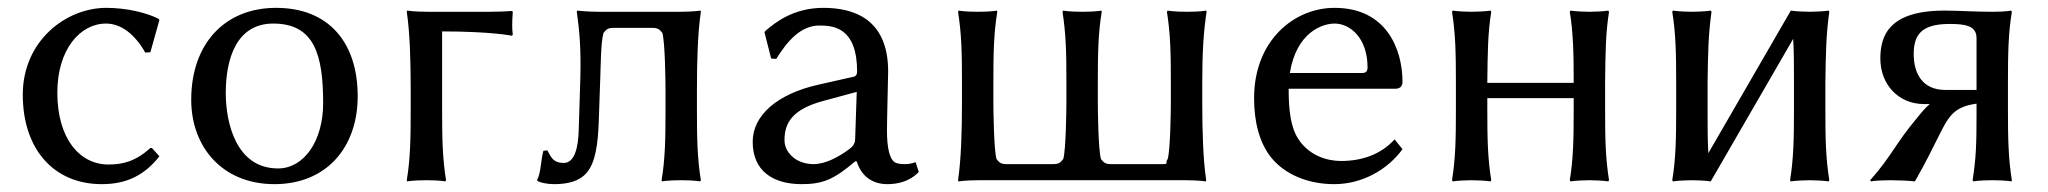

<svg xmlns="http://www.w3.org/2000/svg" viewBox="-20 -459 5215 489"><path d="M250 -399C289 -399 324 -371 350 -325L363 -326L386 -408L384 -411C353 -427 301 -439 251 -439C147 -439 38 -354 38 -218C38 -79 117 10 239 10C299 10 346 -10 386 -61L367 -82H363C325 -48 293 -40 256 -40C183 -40 126 -106 126 -223C126 -333 184 -399 250 -399Z M467 -205C467 -85 546 10 679 10C811 10 891 -83 891 -214C891 -350 818 -439 683 -439C552 -439 467 -347 467 -205ZM676 -399C782 -399 803 -317 803 -196C803 -101 755 -30 688 -30C582 -30 555 -145 555 -222C555 -309 582 -399 676 -399Z M1026 -229V-180C1026 -105 1025 -54 1016 0L1017 3C1017 3 1031 0 1066 0C1100 0 1114 3 1114 3L1116 0C1107 -57 1106 -104 1106 -180V-379C1231 -379 1284 -368 1284 -368L1286 -371C1284 -385 1284 -403 1286 -429L1284 -431C1269 -430 1248 -429 1229 -429H1069C1035 -429 1017 -432 1017 -432L1016 -429C1024 -375 1026 -304 1026 -229Z M1505 -151 1509 -266C1510 -287 1510 -351 1517 -375C1524 -384 1528 -388 1543 -388H1641C1656 -388 1660 -384 1667 -375C1674 -351 1675 -246 1675 -229V-179C1675 -105 1674 -54 1665 0L1666 3C1666 3 1680 0 1715 0C1749 0 1763 3 1763 3L1765 0C1756 -57 1755 -104 1755 -179V-229C1755 -304 1757 -375 1765 -429L1764 -432C1764 -432 1746 -429 1712 -429H1507C1473 -429 1450 -432 1450 -432L1449 -429C1456 -380 1460 -335 1458 -259L1454 -130C1453 -82 1443 -44 1416 -44C1389 -44 1384 -58 1374 -76L1364 -75C1357 -50 1358 -19 1348 -1L1349 2C1356 6 1373 10 1391 10C1426 10 1456 3 1475 -20C1496 -45 1503 -90 1505 -151Z M2162 -48C2174 -9 2203 10 2240 10C2265 10 2296 4 2320 -21L2312 -46C2301 -42 2293 -41 2285 -41C2275 -41 2262 -42 2256 -48C2246 -57 2239 -82 2239 -126C2239 -155 2242 -266 2242 -277C2242 -412 2153 -439 2077 -439C2001 -439 1955 -402 1930 -381L1927 -377L1944 -310L1957 -309C1985 -354 2019 -394 2067 -394C2103 -394 2163 -389 2163 -276C2163 -269 2159 -265 2156 -264L2063 -243C1961 -220 1897 -166 1897 -98C1897 -24 1948 10 2022 10C2077 10 2105 -3 2158 -48ZM2162 -225 2158 -106C2158 -93 2152 -86 2144 -80C2116 -59 2082 -41 2052 -41C2007 -41 1978 -71 1978 -102C1978 -147 1999 -181 2077 -202Z M3042 -200V-249C3042 -324 3045 -376 3053 -429L3052 -432C3052 -432 3038 -429 3003 -429C2969 -429 2954 -432 2954 -432L2952 -429C2961 -372 2962 -325 2962 -249V-200C2962 -183 2961 -78 2954 -54C2951 -50 2951 -48 2951 -46C2951 -42 2951 -41 2942 -41H2810C2795 -41 2791 -45 2784 -54C2777 -78 2776 -183 2776 -200V-250C2776 -324 2777 -375 2786 -429L2785 -432C2785 -432 2771 -429 2736 -429C2702 -429 2688 -432 2688 -432L2686 -429C2695 -372 2696 -325 2696 -250V-200C2696 -183 2695 -78 2688 -54C2681 -45 2677 -41 2662 -41H2544C2529 -41 2525 -45 2518 -54C2511 -78 2510 -183 2510 -200V-250C2510 -324 2511 -375 2520 -429L2519 -432C2519 -432 2505 -429 2470 -429C2436 -429 2422 -432 2422 -432L2420 -429C2429 -372 2430 -325 2430 -250V-200C2430 -125 2428 -54 2420 0L2421 3C2421 3 2439 0 2473 0H2999C3033 0 3051 3 3051 3L3052 0C3044 -54 3042 -126 3042 -200Z M3532 -104C3497 -66 3450 -49 3395 -49C3361 -49 3314 -62 3286 -106C3268 -134 3262 -175 3262 -233H3534C3545 -233 3552 -239 3552 -250C3552 -334 3511 -439 3379 -439C3276 -439 3174 -356 3174 -209C3174 -152 3186 -96 3219 -56C3253 -15 3311 10 3378 10C3450 10 3514 -27 3552 -79ZM3265 -273C3282 -377 3348 -399 3379 -399C3419 -399 3463 -362 3463 -287C3463 -278 3459 -273 3449 -273Z M3688 -250V-179C3688 -105 3687 -54 3678 0L3680 3C3692 1 3716 0 3728 0C3740 0 3764 1 3776 3L3778 0C3769 -57 3768 -104 3768 -179V-209H3988V-179C3988 -105 3987 -54 3978 0L3980 3C3992 1 4016 0 4028 0C4040 0 4064 1 4076 3L4078 0C4069 -57 4068 -104 4068 -179V-250C4069 -325 4069 -372 4078 -429L4076 -432C4064 -430 4040 -429 4028 -429C4016 -429 3992 -430 3980 -432L3978 -429C3987 -375 3988 -321 3988 -250V-248H3768V-250C3769 -325 3769 -372 3778 -429L3776 -432C3764 -430 3740 -429 3728 -429C3716 -429 3692 -430 3680 -432L3678 -429C3687 -375 3688 -321 3688 -250Z M4249 -250V-179C4249 -105 4248 -54 4239 0L4241 3C4253 1 4277 0 4289 0C4301 0 4325 1 4337 3L4547 -360C4549 -327 4549 -291 4549 -250V-179C4549 -105 4548 -54 4539 0L4541 3C4553 1 4577 0 4589 0C4601 0 4625 1 4637 3L4639 0C4630 -57 4629 -104 4629 -179V-250C4630 -325 4631 -372 4639 -429L4637 -432C4625 -430 4601 -429 4589 -429C4577 -429 4553 -430 4541 -432L4331 -69C4329 -101 4329 -135 4329 -179V-250C4330 -325 4331 -372 4339 -429L4337 -432C4325 -430 4301 -429 4289 -429C4277 -429 4253 -430 4241 -432L4239 -429C4248 -375 4249 -321 4249 -250Z M4895 -194C4884 -185 4874 -173 4862 -158C4808 -94 4796 -59 4743 0L4745 3C4753 1 4778 0 4794 0C4810 0 4843 1 4857 3C4887 -49 4900 -78 4918 -113C4942 -161 4955 -187 5014 -195V-169C5014 -95 5013 -57 5004 0L5006 3C5006 3 5020 0 5054 0C5089 0 5103 3 5103 3L5104 0C5095 -54 5094 -108 5094 -178V-251C5094 -324 5095 -375 5104 -429L5102 -432C5102 -432 5089 -429 5054 -429C5006 -429 4969 -432 4932 -432C4790 -432 4769 -367 4769 -310C4769 -244 4815 -194 4880 -194C4885 -194 4890 -194 4895 -194ZM5014 -230H4934C4877 -230 4854 -271 4854 -321C4854 -368 4871 -398 4945 -398C4984 -398 5014 -394 5014 -362Z"/></svg>

Font: Libertinus Sans
Style: Regular
Weight: 400
Designer: Philipp H. Poll, Khaled Hosny
Foundry: Caleb Maclennan
Version: Version 7.050;RELEASE